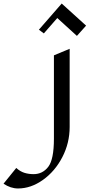

<svg xmlns="http://www.w3.org/2000/svg" viewBox="-206 -772 507 1086"><path d="M99 -459V12Q99 130 67 171.5Q35 213 -16 213Q-44 213 -68 205.5Q-92 198 -114 178L-186 267Q-146 294 -104 294Q-31 294 37 245.5Q105 197 146.5 117Q188 37 188 -54V-496ZM281 -627 229 -569 118 -670 42 -583 14 -604 143 -752Z"/></svg>

Font: Amita
Style: Regular
Weight: 400
Designer: Eduardo Rodriguez Tunni, Modular Infotech, Brian J. Bonislawsky
Foundry: Eduardo Rodriguez Tunni, Modular Infotech, Brian J. Bonislawsky
Version: Version 1.004